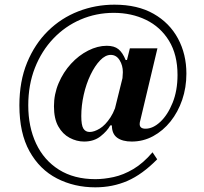

<svg xmlns="http://www.w3.org/2000/svg" viewBox="-20 -650 875 822"><path d="M388 152Q298 152 224 114Q150 76 106.5 -2Q63 -80 63 -199Q63 -302 96 -382Q129 -462 185.5 -517.5Q242 -573 315.5 -601.5Q389 -630 470 -630Q569 -630 637.5 -591Q706 -552 742 -485Q778 -418 778 -335Q778 -275 760 -222.5Q742 -170 710 -130Q678 -90 635.5 -67Q593 -44 544 -44Q504 -44 481.5 -60.5Q459 -77 459 -113Q459 -123 462 -139Q465 -155 473 -189L536 -443H654L581 -136Q578 -126 578 -119Q578 -99 603 -99Q635 -99 666.5 -128.5Q698 -158 719 -210Q740 -262 740 -329Q740 -416 703.5 -475.5Q667 -535 605 -565Q543 -595 467 -595Q392 -595 325.5 -566.5Q259 -538 208.5 -485Q158 -432 129.5 -359.5Q101 -287 101 -199Q101 -107 134.5 -35.5Q168 36 232.5 76.5Q297 117 388 117Q425 117 466.5 108Q508 99 550.5 74Q593 49 633 2L653 32Q589 97 525.5 124.5Q462 152 388 152ZM340 -44Q308 -44 278 -60Q248 -76 229.5 -109Q211 -142 211 -195Q211 -247 231 -294Q251 -341 284 -377Q317 -413 357.5 -433.5Q398 -454 437 -454Q469 -454 487 -439.5Q505 -425 518 -393H525L504 -309Q504 -319 505 -325.5Q506 -332 506 -341Q506 -370 492 -392.5Q478 -415 454 -415Q431 -415 408.5 -391.5Q386 -368 367.5 -329.5Q349 -291 338.5 -244.5Q328 -198 328 -153Q328 -114 337 -99.5Q346 -85 364 -85Q383 -85 407 -99.5Q431 -114 453 -147.5Q475 -181 487 -237L459 -113H452Q439 -89 410.5 -66.5Q382 -44 340 -44Z"/></svg>

Font: Libre Bodoni Medium
Style: Regular
Weight: 500
Designer: Pablo Impallari, Rodrigo Fuenzalida
Foundry: Impallari Type
Version: Version 2.005;gftools[0.9.23]